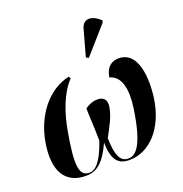

<svg xmlns="http://www.w3.org/2000/svg" viewBox="-143 -934 1020 1071"><g transform="rotate(-20 366.5 -399.0)"><path d="M426 -603 566 -762 569 -774C524 -818 469 -823 454 -766L411 -611ZM187 10C250 10 296 -24 344 -130C346 -33 373 10 445 10C564 10 665 -95 690 -266C707 -386 695 -544 581 -544C541 -544 505 -523 496 -461C563 -446 580 -361 565 -258C534 -39 485 0 442 0C398 0 374 -37 372 -146C410 -216 431 -255 440 -307C447 -346 429 -369 392 -369C361 -369 337 -357 317 -343C316 -304 322 -251 323 -149C284 -36 247 0 211 0C148 0 142 -70 175 -256C193 -360 229 -465 292 -531L284 -543C155 -514 64 -392 38 -246C8 -75 68 10 187 10Z"/></g></svg>

Font: Noto Serif Display Condensed
Style: Bold Italic
Weight: 700
Width: 3
Italic angle: -12°
Designer: Monotype Design Team
Foundry: Monotype Imaging Inc.
Version: Version 2.009